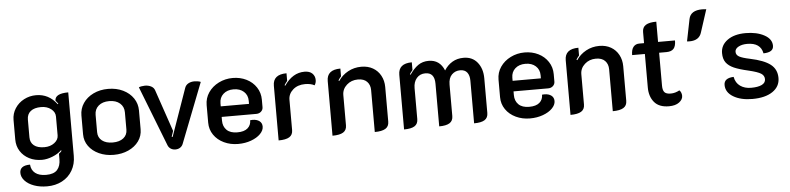

<svg xmlns="http://www.w3.org/2000/svg" viewBox="-51 -1009 6178 1502"><g transform="rotate(-5 3038.0 -257.5)"><path d="M67 86Q67 28 148 28Q151 71 181.5 95Q212 119 267 119Q328 119 354.5 89Q381 59 381 5V-37Q396 -48 403 -58L399 -63Q372 -36 328 -18.5Q284 -1 245 -1Q189 -1 145 -23.5Q101 -46 75.5 -86Q50 -126 50 -178V-331Q50 -381 76.5 -422Q103 -463 147 -486Q191 -509 242 -509Q342 -509 405 -424L410 -428Q398 -444 390 -453Q390 -509 495 -509V-10Q495 54 466 104Q437 154 385 181.5Q333 209 267 209Q210 209 164.5 192.5Q119 176 93 147.5Q67 119 67 86ZM383 -181V-329Q383 -364 351.5 -388.5Q320 -413 273 -413Q220 -413 191 -390Q162 -367 162 -324V-185Q162 -144 190.5 -121Q219 -98 272 -98Q319 -98 351 -122.5Q383 -147 383 -181Z M582 -172V-320Q582 -373 611 -416Q640 -459 691.5 -484Q743 -509 808 -509Q873 -509 924.5 -484Q976 -459 1005 -416Q1034 -373 1034 -320V-172Q1034 -120 1004.5 -79Q975 -38 923.5 -14.5Q872 9 808 9Q744 9 692.5 -14.5Q641 -38 611.5 -79Q582 -120 582 -172ZM923 -179V-315Q923 -359 892 -386Q861 -413 808 -413Q755 -413 724 -386Q693 -359 693 -315V-179Q693 -137 724 -112.5Q755 -88 808 -88Q861 -88 892 -112.5Q923 -137 923 -179Z M1233 -28 1049 -500Q1056 -504 1071 -506.5Q1086 -509 1097 -509Q1124 -509 1145.5 -498Q1167 -487 1174 -465L1286 -137L1271 -93L1278 -90L1410 -465Q1418 -487 1438.5 -498Q1459 -509 1486 -509Q1498 -509 1513 -506.5Q1528 -504 1535 -500L1351 -28Q1344 -11 1328.5 -1Q1313 9 1292 9Q1271 9 1255.5 -1Q1240 -11 1233 -28Z M1565 -177V-315Q1565 -370 1595 -414Q1625 -458 1676 -483.5Q1727 -509 1786 -509Q1845 -509 1893.5 -485Q1942 -461 1970.5 -417.5Q1999 -374 1999 -320V-261Q1999 -241 1984 -227Q1969 -213 1946 -213H1674V-184Q1674 -138 1702.5 -110Q1731 -82 1786 -82Q1840 -82 1867 -105.5Q1894 -129 1894 -168Q1900 -169 1912 -169Q1946 -169 1966.5 -153.5Q1987 -138 1987 -110Q1987 -80 1960 -52.5Q1933 -25 1886.5 -8Q1840 9 1785 9Q1724 9 1673.5 -15Q1623 -39 1594 -81.5Q1565 -124 1565 -177ZM1896 -296V-320Q1896 -365 1865.5 -392.5Q1835 -420 1785 -420Q1735 -420 1704.5 -392.5Q1674 -365 1674 -320V-296Z M2214 -300V-63Q2214 -25 2186.5 -8Q2159 9 2102 9V-420Q2102 -509 2209 -509V-449Q2195 -433 2186 -417L2191 -413Q2256 -509 2350 -509Q2390 -509 2411 -488.5Q2432 -468 2432 -437Q2432 -414 2420 -396Q2391 -412 2346 -412Q2288 -412 2251 -379.5Q2214 -347 2214 -300Z M2525 -420Q2525 -509 2632 -509V-448Q2620 -435 2609 -417L2615 -413Q2644 -457 2691.5 -483Q2739 -509 2796 -509Q2848 -509 2887 -486.5Q2926 -464 2947.5 -424Q2969 -384 2969 -335V-63Q2969 -25 2941 -8Q2913 9 2857 9V-320Q2857 -361 2832.5 -386.5Q2808 -412 2761 -412Q2709 -412 2673 -379.5Q2637 -347 2637 -300V-63Q2637 -25 2609.5 -8Q2582 9 2525 9Z M3087 -420Q3087 -509 3193 -509V-448Q3177 -430 3170 -417L3175 -413Q3207 -460 3242 -484.5Q3277 -509 3325 -509Q3412 -509 3447 -423Q3473 -464 3511 -486.5Q3549 -509 3599 -509Q3668 -509 3707.5 -460Q3747 -411 3747 -335V-63Q3747 -25 3720 -8Q3693 9 3637 9V-326Q3637 -367 3619 -390.5Q3601 -414 3564 -414Q3525 -414 3498.5 -387.5Q3472 -361 3472 -309V-63Q3472 -25 3445 -8Q3418 9 3363 9V-326Q3363 -414 3291 -414Q3248 -414 3222.5 -384Q3197 -354 3197 -306V-63Q3197 -25 3170 -8Q3143 9 3087 9Z M3857 -177V-315Q3857 -370 3887 -414Q3917 -458 3968 -483.5Q4019 -509 4078 -509Q4137 -509 4185.5 -485Q4234 -461 4262.5 -417.5Q4291 -374 4291 -320V-261Q4291 -241 4276 -227Q4261 -213 4238 -213H3966V-184Q3966 -138 3994.5 -110Q4023 -82 4078 -82Q4132 -82 4159 -105.5Q4186 -129 4186 -168Q4192 -169 4204 -169Q4238 -169 4258.5 -153.5Q4279 -138 4279 -110Q4279 -80 4252 -52.5Q4225 -25 4178.5 -8Q4132 9 4077 9Q4016 9 3965.5 -15Q3915 -39 3886 -81.5Q3857 -124 3857 -177ZM4188 -296V-320Q4188 -365 4157.5 -392.5Q4127 -420 4077 -420Q4027 -420 3996.5 -392.5Q3966 -365 3966 -320V-296Z M4394 -420Q4394 -509 4501 -509V-448Q4489 -435 4478 -417L4484 -413Q4513 -457 4560.5 -483Q4608 -509 4665 -509Q4717 -509 4756 -486.5Q4795 -464 4816.5 -424Q4838 -384 4838 -335V-63Q4838 -25 4810 -8Q4782 9 4726 9V-320Q4726 -361 4701.5 -386.5Q4677 -412 4630 -412Q4578 -412 4542 -379.5Q4506 -347 4506 -300V-63Q4506 -25 4478.5 -8Q4451 9 4394 9Z M5015 -152V-415H4915Q4915 -458 4932 -479Q4949 -500 4978 -500H5016V-587Q5016 -625 5043.5 -642Q5071 -659 5126 -659V-500H5259Q5259 -455 5241 -435Q5223 -415 5184 -415H5127V-156Q5127 -120 5141 -104.5Q5155 -89 5190 -89Q5225 -89 5259 -108Q5268 -100 5272.5 -88Q5277 -76 5277 -63Q5277 -35 5248 -13Q5219 9 5168 9Q5090 9 5052.5 -36Q5015 -81 5015 -152Z M5387 -658Q5401 -724 5492 -724Q5502 -724 5524 -722L5467 -546Q5449 -483 5372 -483Q5359 -483 5352 -484Z M5615 -119Q5615 -173 5691 -176Q5700 -128 5735 -103.5Q5770 -79 5820 -79Q5874 -79 5904 -93.5Q5934 -108 5934 -137Q5934 -165 5908.5 -181.5Q5883 -198 5811 -215Q5740 -231 5699 -249Q5658 -267 5637.5 -295Q5617 -323 5617 -369Q5617 -431 5670.5 -470Q5724 -509 5814 -509Q5901 -509 5960 -477Q6019 -445 6019 -392Q6019 -366 5999.5 -353Q5980 -340 5940 -339Q5924 -424 5819 -424Q5778 -424 5750.5 -409Q5723 -394 5723 -370Q5723 -345 5747.5 -331.5Q5772 -318 5830 -306Q5940 -283 5990 -244Q6040 -205 6040 -137Q6040 -70 5982 -30.5Q5924 9 5823 9Q5732 9 5673.5 -26Q5615 -61 5615 -119Z"/></g></svg>

Font: K2D SemiBold
Style: Regular
Weight: 600
Designer: Katatrad Aksorn Co.,Ltd.
Foundry: Cadson Demak Co.,Ltd.
Version: Version 1.000; ttfautohint (v1.6)